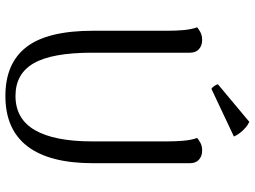

<svg xmlns="http://www.w3.org/2000/svg" viewBox="-134 -780 927 698"><g transform="rotate(90 329.0 -430.5)"><path d="M572.8 -658.2V-305.4Q572.8 -147.5 511.4 -67.3Q450 12.9 328.3 12.9Q209.4 12.9 150.3 -63.8Q91.3 -140.5 91.3 -305.4V-577.4Q91.3 -606.9 88.9 -634.5Q86.5 -662.1 78.8 -684.2Q84.6 -689.5 96.5 -696Q108.3 -702.4 125.5 -702.4Q145 -702.4 158 -690.9Q171.1 -679.4 171.1 -658.2V-302.2Q171.1 -156.9 209.3 -90.4Q247.5 -23.8 328.3 -23.8Q412 -23.8 452.8 -94.8Q493.5 -165.7 493.5 -302.2V-577.4Q493.5 -606.9 491.1 -634.5Q488.7 -662.1 481.1 -684.2Q486.8 -689.5 498.5 -696Q510.1 -702.4 527.2 -702.4Q546.8 -702.4 559.8 -690.9Q572.8 -679.4 572.8 -658.2ZM475.8 -817.8 302.7 -736.2Q297.3 -738.7 291.7 -747.2Q286.1 -755.8 286 -759.8L422.4 -873.8Q432.2 -869.9 442.8 -860.8Q453.5 -851.7 462.4 -840.4Q471.3 -829.1 475.8 -817.8Z"/></g></svg>

Font: Arima Thin
Style: Regular
Weight: 100
Designer: Joana Correia and Natanael Gama
Foundry: NDISCOVER
Version: Version 1.101;gftools[0.9.23]